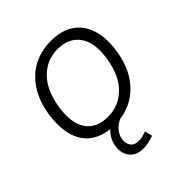

<svg xmlns="http://www.w3.org/2000/svg" viewBox="-194 -634 950 950"><g transform="rotate(-45 281.0 -159.5)"><path d="M246 8Q174 8 125.5 -23Q77 -54 58 -115Q39 -176 52 -262Q65 -342 101.5 -397.5Q138 -453 192.5 -481.5Q247 -510 315 -510Q388 -510 435.5 -478.5Q483 -447 503 -386.5Q523 -326 509 -240Q496 -159 459 -104Q422 -49 368 -20.5Q314 8 246 8ZM251 -44Q325 -44 379 -96.5Q433 -149 449 -250Q465 -351 426.5 -404.5Q388 -458 310 -458Q235 -458 182 -405Q129 -352 113 -252Q97 -150 134 -97Q171 -44 251 -44ZM264 191Q220 191 196 166.5Q172 142 172 103Q172 58 201 21.5Q230 -15 275 -34L297 0Q258 16 239 41.5Q220 67 220 95Q220 119 233.5 133.5Q247 148 274 148Q286 148 299.5 145Q313 142 328 136L338 176Q324 181 304.5 186Q285 191 264 191Z"/></g></svg>

Font: Mulish ExtraLight Light
Style: Italic
Weight: 300
Italic angle: -9°
Version: Version 3.603